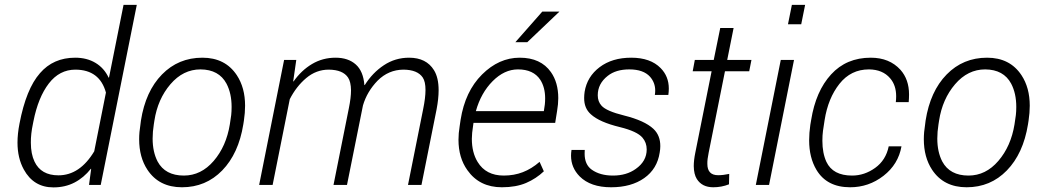

<svg xmlns="http://www.w3.org/2000/svg" viewBox="-20 -782 4404 812"><path d="M206 10.5Q122 10.5 80.5 -65.5Q54 -114 54 -179Q54 -216 62.5 -259.5Q90.5 -406 149 -472.5Q205.5 -538 298 -538Q347.5 -538 384 -516Q420.5 -494 439.5 -453.5L441 -454L502.5 -761.5H558.5L406 0H356.5L365.5 -67.5L364.5 -68.5Q334.5 -30.5 295 -10Q255.5 10.5 206 10.5ZM227 -40.5Q317.5 -40.5 378.5 -142L428 -390.5Q401.5 -487 299 -487.5Q231.5 -487.5 186.5 -429Q141.5 -370.5 121.5 -269.5L119.5 -259.5Q110 -215 110.5 -178.5Q110.5 -131 126 -98.5Q153.5 -40.5 227 -40.5Z M749.5 10Q652.5 10 603.5 -64Q568.5 -117 568.5 -193Q568.5 -223 574 -256L576 -272Q595.5 -396 665 -467Q734.5 -538 836 -538Q932.5 -538 981.5 -464Q1016.5 -411 1016.5 -335Q1016.5 -305 1011.5 -272L1009 -256Q989 -132.5 919.8 -61.2Q850.5 10 749.5 10ZM757.5 -39.5Q830.5 -39.5 883.8 -101.5Q937 -163.5 952 -256Q956 -280 957.8 -295.2Q959.5 -310.5 959.5 -330Q959.5 -387 938 -428Q906 -488 828 -488.5Q754.5 -488.5 700.8 -425.8Q647 -363 633 -272L630.5 -256Q625.5 -224.5 625.5 -196Q625.5 -139.5 646.5 -99Q678.5 -39.5 757.5 -39.5Z M1762.5 0H1705.5L1769.5 -320Q1779.5 -368.5 1779.5 -401.5Q1779.5 -436.5 1768 -454Q1746 -487 1686.5 -487.5Q1623 -487 1577 -441Q1532 -394.5 1515 -336Q1514.5 -335 1447.5 0H1390.5L1455.5 -325Q1464.5 -369 1464.5 -400Q1464 -436 1452 -454Q1430 -487 1370.5 -487.5Q1317.5 -487.5 1275.2 -452Q1233 -416.5 1205.5 -362.5L1133 0H1076L1181.5 -528.5H1233L1220 -438L1221.5 -437.5Q1254.5 -484.5 1299.5 -511.2Q1344.5 -538 1399 -538Q1452.5 -538 1484.5 -509.5Q1516.5 -481 1521 -422.5L1522.5 -422Q1555.5 -474.5 1603.5 -506.2Q1651.5 -538 1710 -538Q1783 -538 1815.5 -485Q1835 -453.5 1835 -400.5Q1835 -365 1826.5 -320Z M2102.5 10Q2007.5 10 1956.5 -62.5Q1919 -115 1919 -191Q1919 -218.5 1924 -248.5L1928 -275.5Q1947 -395.5 2018.5 -466.8Q2090 -538 2178 -538Q2267 -538 2310 -477Q2341 -433 2341 -367Q2341 -341.5 2336 -312.5L2328 -262.5H1982.5L1981 -252Q1975.5 -217.5 1975.5 -195Q1975.5 -137 2000 -97Q2035 -39.5 2110.5 -39.5Q2154 -39.5 2191 -53.8Q2228 -68 2262 -97.5L2280 -57.5Q2247.5 -26.5 2204.8 -8.2Q2162 10 2102.5 10ZM2280 -312Q2283 -329 2284.2 -340.2Q2285.5 -351.5 2285.5 -366Q2285.5 -412.5 2265 -444.5Q2236 -488.5 2170.5 -488.5Q2113 -488.5 2063.5 -438.8Q2014 -389 1992.5 -312ZM2210 -603.5H2159.5L2273.5 -733H2346Z M2564.5 10Q2477.5 10 2431.5 -36Q2395 -73 2395 -123.5Q2395 -135 2397 -148H2453L2452.5 -132Q2452.5 -86 2482.5 -64.5Q2517.5 -39.5 2572.5 -39.5Q2629.5 -39.5 2668.5 -67.5Q2715 -100 2715 -150Q2715 -179 2697 -200Q2674.5 -226.5 2601.5 -244.5Q2515 -265.5 2479 -298.5Q2450 -324 2450.5 -368Q2450.5 -380 2452.5 -394Q2463 -458 2516 -498Q2569 -538 2649.5 -538Q2731 -538 2774 -494Q2808.5 -459 2808.5 -407.5Q2808.5 -394.5 2806.5 -380.5H2749.5Q2751 -390.5 2751 -399Q2751 -432.5 2729 -457.5Q2701 -488.5 2641.5 -488.5Q2584.5 -488.5 2550 -461Q2508 -428 2508 -379Q2508 -352.5 2524 -335Q2544.5 -312 2619.5 -293.5Q2706 -272 2743.5 -237Q2773 -209 2772.5 -163.5Q2772.5 -151 2770 -137Q2759.5 -67.5 2704.5 -28.8Q2649.5 10 2564.5 10Z M2996.5 10Q2949 10 2927 -25Q2914.5 -45 2914 -79.5Q2914 -104 2920.5 -136L2989.5 -480.5H2909.5L2918.5 -528.5H2998.5L3026 -663.5H3082.5L3055.5 -528.5H3158L3148.5 -480.5H3046L2977 -136Q2971 -107.5 2971.5 -89Q2971.5 -41 3017 -41Q3038.5 -41 3064 -46.5L3063 -2.5Q3031.5 10 2996.5 10Z M3232.5 0H3176.5L3282 -528.5H3338ZM3368.5 -679.5H3312.5L3329 -761.5H3385Z M3575.5 10Q3477 10 3433 -63.5Q3402 -115.5 3402 -188.5Q3402 -219.5 3407 -254L3410.5 -274.5Q3430 -396.5 3494.8 -467.2Q3559.5 -538 3662.5 -538Q3741.5 -538 3788 -487Q3824.5 -446 3824.5 -382.5Q3824.5 -367 3823 -350H3768.5Q3770 -362.5 3770 -375Q3770 -421.5 3744.5 -451Q3713 -488 3655 -488.5Q3578.5 -488.5 3530.2 -427.5Q3482 -366.5 3467.5 -274.5Q3463 -247.5 3460.5 -228.5Q3458 -209.5 3458 -186.5Q3458 -134.5 3475 -97.5Q3502.5 -39.5 3583.5 -39.5Q3636 -39.5 3681.2 -72Q3726.5 -104.5 3738.5 -163H3792.5Q3779 -87 3716.5 -38.5Q3654 10 3575.5 10Z M4068 10Q3971 10 3922 -64Q3887 -117 3887 -193Q3887 -223 3892.5 -256L3894.5 -272Q3914 -396 3983.5 -467Q4053 -538 4154.5 -538Q4251 -538 4300 -464Q4335 -411 4335 -335Q4335 -305 4330 -272L4327.5 -256Q4307.5 -132.5 4238.2 -61.2Q4169 10 4068 10ZM4076 -39.5Q4149 -39.5 4202.2 -101.5Q4255.5 -163.5 4270.5 -256Q4274.5 -280 4276.2 -295.2Q4278 -310.5 4278 -330Q4278 -387 4256.5 -428Q4224.5 -488 4146.5 -488.5Q4073 -488.5 4019.2 -425.8Q3965.5 -363 3951.5 -272L3949 -256Q3944 -224.5 3944 -196Q3944 -139.5 3965 -99Q3997 -39.5 4076 -39.5Z"/></svg>

Font: Roberto Sans Light
Style: Italic
Weight: 300
Italic angle: -11°
Designer: Google
Version: Version 1.00;June 11, 2020;FontCreator 12.0.0.2522 64-bit; t